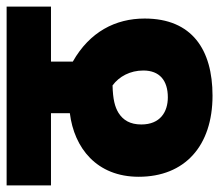

<svg xmlns="http://www.w3.org/2000/svg" viewBox="-61 -601 662 580"><g transform="rotate(-90 270.0 -311.0)"><path d="M540 -488V-622H0V-488H218V-431C113 -418 26 -350 26 -223C26 -84 119 0 271 0C410 0 504 -62 504 -205C504 -293 464 -371 374 -422V-488ZM266 -135C222 -135 184 -158 184 -215C184 -249 197 -270 219 -284C237 -295 260 -301 302 -302C329 -282 347 -249 347 -209C347 -160 317 -135 266 -135Z"/></g></svg>

Font: Noto Sans Condensed Black
Style: Italic
Weight: 900
Width: 3
Italic angle: -12°
Designer: Monotype Design Team
Foundry: Monotype Imaging Inc.
Version: Version 2.013